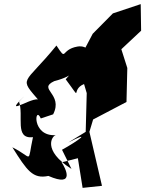

<svg xmlns="http://www.w3.org/2000/svg" viewBox="-20 -821 705 932"><path d="M358 -53 381 91 475 81 414 -181 432 -241 594 -326 598 -491 569 -582 665 -672 663 -801 528 -756 430 -657 362 -528C452 -415 458 -612 356 -595C271 -580 307 -519 254 -600C93 -402 68 -451 173 -328C170 -377 -24 -236 98 -354L72 -329C97 -259 48 -145 140 -155C111 -22 143 -55 40 -106C111 7 139 49 215 33C348 91 297 -7 279 -33ZM401 -369 396 -181 311 -129C430 -190 361 -138 281 -94L327 -1C182 -93 234 -163 251 -165C131 -157 149 -314 178 -246L238 -266C289 -367 160 -388 243 -427C352 -455 345 -495 299 -436C386 -320 319 -385 388 -413Z"/></svg>

Font: Asimov Silicon
Style: Regular
Weight: 400
Designer: Google
Version: Version 2.000980; 2014